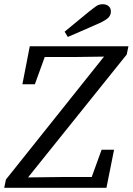

<svg xmlns="http://www.w3.org/2000/svg" viewBox="-30 -889 628 909"><path d="M-10 0 -2 -39 480 -643 462 -601 465 -621 315 -619H150L193 -650L135 -490H76L111 -670H578L570 -631L85 -27L102 -67L100 -49L269 -51H437L393 -20L451 -180H510L474 0ZM276 -739Q305 -763 333 -786Q361 -809 389 -832Q414 -852 426.5 -860.5Q439 -869 457 -869Q473 -869 484 -860Q495 -851 495 -834Q495 -820 485.5 -808Q476 -796 442 -780Q405 -763 367 -747Q329 -731 291 -714Z"/></svg>

Font: Source Serif 4 18pt
Style: Italic
Weight: 400
Italic angle: -12°
Designer: Frank Grießhammer
Foundry: Adobe Systems Incorporated
Version: Version 4.004;hotconv 1.0.116;makeotfexe 2.5.65601